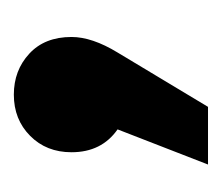

<svg xmlns="http://www.w3.org/2000/svg" viewBox="-42 -162 326 283"><g transform="rotate(-90 121.5 -21.0)"><path d="M123 -164.1Q158.7 -164.1 183.3 -141.4Q208 -118.7 208 -79.1Q208 -48.8 185.1 -11.2L105 122.1H20L71.8 -11.2Q38.1 -34.7 38.1 -79.1Q38.1 -116.2 62.3 -140.1Q86.4 -164.1 123 -164.1Z"/></g></svg>

Font: Montserrat-Arabic
Style: Bold
Weight: 700
Designer: Mohamed Gaber
Foundry: Kief Type Foundry
Version: Version 5.008;PS 005.008;hotconv 1.0.88;makeotf.lib2.5.64775